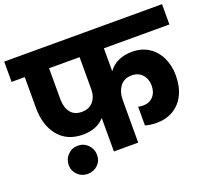

<svg xmlns="http://www.w3.org/2000/svg" viewBox="-151 -915 1287 1165"><g transform="rotate(-20 492.5 -333.0)"><path d="M579 -609V-461Q602 -494 641 -512.5Q680 -531 731 -531Q793 -531 838.5 -501.5Q884 -472 908.5 -420.5Q933 -369 933 -306Q933 -234 907 -181.5Q881 -129 834 -101.5Q787 -74 727 -74Q687 -74 653 -84V-205Q666 -201 685 -201Q725 -201 749.5 -227.5Q774 -254 774 -298Q774 -341 748.5 -369Q723 -397 681 -397Q631 -397 605 -362Q579 -327 579 -271V0H422V-216Q372 -160 283 -160Q180 -160 124 -229Q68 -298 68 -410V-609H-17V-740H1002V-609ZM422 -609H225V-410Q225 -356 249.5 -324Q274 -292 323 -292Q370 -292 396 -323Q422 -354 422 -401ZM319 -15Q319 23 292.5 48.5Q266 74 227 74Q189 74 162.5 48Q136 22 136 -15Q136 -54 162.5 -81Q189 -108 227 -108Q266 -108 292.5 -81Q319 -54 319 -15Z"/></g></svg>

Font: MSTAGE
Style: Bold
Weight: 700
Designer: Ninad Kale (Devanagari), Jonny Pinhorn (Latin)
Foundry: Indian Type Foundry
Version: 4.004